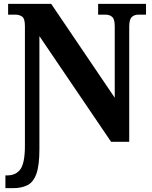

<svg xmlns="http://www.w3.org/2000/svg" viewBox="-20 -734 787 994"><path d="M8 240V174H18Q63 174 86 141.5Q109 109 109 20V-599Q109 -638 94.5 -648Q80 -658 62 -658H22V-714H245L574 -228V-599Q574 -635 560.5 -646.5Q547 -658 528 -658H488V-714H736V-658H695Q675 -658 662 -645.5Q649 -633 649 -595V0H555L184 -547V38Q184 122 168.5 165.5Q153 209 122.5 224.5Q92 240 49 240Z"/></svg>

Font: Noto Serif SemiCondensed ExtraBold
Style: Regular
Weight: 800
Width: 4
Designer: Monotype Design Team
Foundry: Monotype Imaging Inc.
Version: Version 2.015